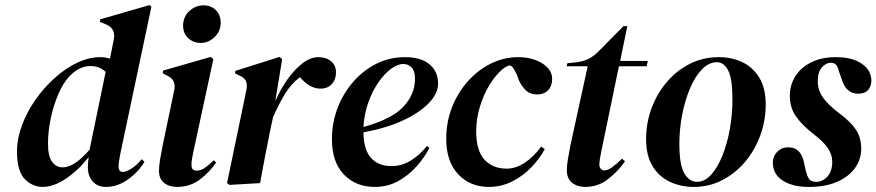

<svg xmlns="http://www.w3.org/2000/svg" viewBox="-20 -721 3451 756"><path d="M148 15Q108 15 77.5 -16Q47 -47 47 -124Q47 -176 67 -229Q87 -282 120.5 -329.5Q154 -377 196.5 -415Q239 -453 285 -474.5Q331 -496 375 -496Q395 -496 413 -490L428 -565Q437 -610 395 -626L373 -635L375 -645L569 -701L576 -694L453 -112Q450 -96 448.5 -85.5Q447 -75 447 -65Q447 -44 464 -44Q476 -44 496.5 -56.5Q517 -69 538 -94L549 -84Q525 -44 484 -14.5Q443 15 397 15Q364 15 345 -6.5Q326 -28 326 -62Q326 -79 329 -102Q288 -50 239.5 -17.5Q191 15 148 15ZM169 -156Q169 -106 185 -84Q201 -62 227 -62Q273 -62 333 -132Q334 -137 335 -143L396 -438Q371 -461 337 -461Q312 -461 290.5 -449.5Q269 -438 250 -417Q227 -391 208.5 -347.5Q190 -304 179.5 -253.5Q169 -203 169 -156Z M770 -552Q742 -552 721.5 -570.5Q701 -589 701 -620Q701 -655 725.5 -677.5Q750 -700 781 -700Q811 -700 830 -681Q849 -662 849 -632Q849 -598 825 -575Q801 -552 770 -552ZM677 15Q646 15 626 -1Q606 -17 606 -48Q606 -66 610 -91Q614 -116 619 -141L666 -366Q675 -407 637 -424L621 -432L622 -443L810 -497L820 -488L742 -126Q738 -108 736 -95.5Q734 -83 734 -71Q734 -49 754 -49Q769 -49 784 -58.5Q799 -68 822 -90L831 -81Q806 -44 767.5 -14.5Q729 15 677 15Z M884 7 874 0 950 -366Q955 -392 947 -404.5Q939 -417 920 -425L905 -432L907 -442L1081 -497L1091 -488L1064 -323Q1085 -371 1113 -410Q1141 -449 1172 -472.5Q1203 -496 1234 -496Q1265 -496 1284 -479.5Q1303 -463 1303 -436Q1303 -408 1286.5 -390Q1270 -372 1242 -372Q1220 -372 1200 -383.5Q1180 -395 1161 -417Q1126 -391 1101 -349.5Q1076 -308 1055 -259L1045 -213Q1034 -160 1024 -107Q1014 -54 1004 0Z M1456 15Q1381 15 1334 -34Q1287 -83 1287 -173Q1287 -237 1309 -295Q1331 -353 1370.5 -398.5Q1410 -444 1462 -470Q1514 -496 1575 -496Q1638 -496 1671.5 -467.5Q1705 -439 1705 -392Q1705 -353 1668.5 -315Q1632 -277 1566 -246.5Q1500 -216 1411 -200Q1412 -131 1441 -99Q1470 -67 1521 -67Q1564 -67 1600 -90.5Q1636 -114 1661 -146L1671 -139Q1651 -100 1619.5 -65Q1588 -30 1547 -7.5Q1506 15 1456 15ZM1568 -469Q1545 -469 1518.5 -449Q1492 -429 1468.5 -394.5Q1445 -360 1429.5 -315.5Q1414 -271 1411 -221Q1521 -251 1567.5 -300Q1614 -349 1614 -411Q1614 -441 1601 -455Q1588 -469 1568 -469Z M1905 15Q1831 15 1784 -35Q1737 -85 1737 -175Q1737 -239 1759 -296.5Q1781 -354 1820.5 -399Q1860 -444 1911.5 -470Q1963 -496 2022 -496Q2057 -496 2087.5 -485Q2118 -474 2136.5 -454Q2155 -434 2154 -407Q2153 -380 2137 -364.5Q2121 -349 2095 -349Q2067 -349 2050 -366Q2033 -383 2023 -405L2017 -422Q2003 -455 1992.5 -461.5Q1982 -468 1957 -447Q1930 -424 1906.5 -385Q1883 -346 1869 -299Q1855 -252 1855 -203Q1855 -128 1887.5 -92.5Q1920 -57 1975 -57Q2011 -57 2046 -80Q2081 -103 2111 -144L2125 -134Q2104 -95 2071 -61Q2038 -27 1995.5 -6Q1953 15 1905 15Z M2284 15Q2253 15 2232.5 -1.5Q2212 -18 2212 -50Q2212 -70 2216 -93.5Q2220 -117 2225 -144L2294 -460H2211L2214 -472L2250 -476Q2278 -479 2299 -490Q2320 -501 2339 -521L2435 -618H2450L2422 -481H2531L2526 -460H2417L2348 -127Q2344 -108 2342 -94.5Q2340 -81 2340 -72Q2340 -62 2346 -56Q2352 -50 2359 -50Q2373 -50 2389 -61.5Q2405 -73 2429 -96L2441 -86Q2416 -49 2376 -17Q2336 15 2284 15Z M2712 15Q2660 15 2617 -5.5Q2574 -26 2549 -67.5Q2524 -109 2524 -173Q2524 -237 2545.5 -295Q2567 -353 2606 -398.5Q2645 -444 2697 -470Q2749 -496 2810 -496Q2863 -496 2904.5 -475.5Q2946 -455 2970.5 -414Q2995 -373 2995 -309Q2995 -246 2973.5 -187.5Q2952 -129 2913.5 -83.5Q2875 -38 2823.5 -11.5Q2772 15 2712 15ZM2724 -5Q2755 -5 2780.5 -33.5Q2806 -62 2825 -109.5Q2844 -157 2854 -214.5Q2864 -272 2864 -329Q2864 -412 2847 -444Q2830 -476 2803 -476Q2771 -476 2744 -448Q2717 -420 2697 -373Q2677 -326 2666 -269Q2655 -212 2655 -155Q2655 -70 2675 -37.5Q2695 -5 2724 -5Z M3164 15Q3101 15 3062 -10Q3023 -35 3023 -81Q3023 -105 3040 -123Q3057 -141 3084 -141Q3134 -141 3146 -80L3152 -52Q3157 -31 3164.5 -18Q3172 -5 3194 -5Q3219 -5 3238 -26Q3257 -47 3257 -84Q3257 -112 3239.5 -138Q3222 -164 3181 -195Q3140 -227 3115 -261.5Q3090 -296 3090 -344Q3090 -386 3111.5 -420.5Q3133 -455 3174 -475.5Q3215 -496 3271 -496Q3336 -496 3373.5 -470Q3411 -444 3411 -403Q3411 -381 3398 -366.5Q3385 -352 3359 -352Q3311 -352 3294 -410L3284 -438Q3279 -458 3272 -466Q3265 -474 3250 -474Q3234 -474 3217 -456.5Q3200 -439 3200 -401Q3200 -365 3221.5 -335.5Q3243 -306 3286 -274Q3330 -241 3350.5 -210Q3371 -179 3371 -135Q3371 -94 3347 -60Q3323 -26 3277 -5.5Q3231 15 3164 15Z"/></svg>

Font: DM Serif Display
Style: Italic
Weight: 400
Italic angle: -12°
Designer: Colophon Foundry, Frank Grießhammer
Foundry: Colophon Foundry
Version: Version 5.100; ttfautohint (v1.8.2)